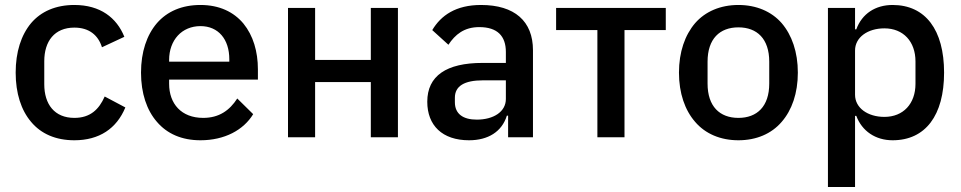

<svg xmlns="http://www.w3.org/2000/svg" viewBox="-20 -552 3863 772"><path d="M279 12C204 12 145 -14 105 -62C65 -109 43 -177 43 -260C43 -343 65 -411 105 -459C145 -506 204 -532 279 -532C383 -532 449 -481 480 -404L390 -362C375 -410 339 -441 279 -441C199 -441 158 -386 158 -306V-213C158 -133 199 -78 279 -78C343 -78 378 -112 401 -164L484 -120C449 -35 379 12 279 12Z M786 12C711 12 652 -14 611 -62C570 -109 547 -177 547 -260C547 -343 570 -411 611 -459C652 -506 711 -532 786 -532C862 -532 920 -504 959 -457C998 -409 1017 -345 1017 -273V-232H660V-215C660 -135 709 -78 797 -78C861 -78 903 -108 934 -156L998 -93C959 -29 883 12 786 12ZM786 -447C749 -447 717 -433 695 -409C673 -385 660 -351 660 -311V-304H902V-314C902 -394 858 -447 786 -447Z M1138 -520H1247V-311H1471V-520H1580V0H1471V-222H1247V0H1138Z M1914 -532C1813 -532 1753 -490 1718 -431L1783 -372C1810 -413 1846 -443 1907 -443C1980 -443 2014 -407 2014 -343V-299H1920C1775 -299 1698 -247 1698 -143C1698 -48 1758 12 1866 12C1942 12 1998 -22 2018 -87H2023V0H2123V-350C2123 -467 2049 -532 1914 -532ZM2014 -154C2014 -103 1965 -71 1897 -71C1842 -71 1809 -94 1809 -141V-159C1809 -206 1847 -229 1922 -229H2014V-154Z M2382 -431H2216V-520H2657V-431H2491V0H2382Z M2949 12C2877 12 2816 -14 2775 -62C2734 -109 2710 -177 2710 -260C2710 -343 2734 -411 2775 -459C2816 -506 2877 -532 2949 -532C3021 -532 3082 -506 3123 -459C3164 -411 3188 -343 3188 -260C3188 -177 3164 -109 3123 -62C3082 -14 3021 12 2949 12ZM2949 -78C3024 -78 3073 -124 3073 -216V-304C3073 -396 3024 -442 2949 -442C2874 -442 2825 -396 2825 -304V-216C2825 -124 2874 -78 2949 -78Z M3309 -520H3418V-434H3423C3446 -497 3500 -532 3569 -532C3701 -532 3776 -432 3776 -260C3776 -88 3701 12 3569 12C3500 12 3446 -25 3423 -86H3418V200H3309ZM3536 -82C3612 -82 3661 -135 3661 -215V-305C3661 -385 3612 -438 3536 -438C3469 -438 3418 -402 3418 -349V-171C3418 -118 3469 -82 3536 -82Z"/></svg>

Font: Plexus Sans Medium
Style: Regular
Weight: 500
Version: Version 2.001;PS 002.001;hotconv 1.0.70;makeotf.lib2.5.58329